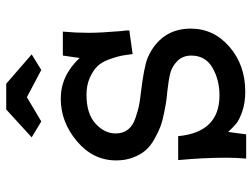

<svg xmlns="http://www.w3.org/2000/svg" viewBox="-118 -686 822 626"><g transform="rotate(-90 293.0 -373.0)"><path d="M424.8 -579.1H502.9Q499 -536.1 499 -495.1Q499 -456.1 504.9 -385.7Q506.8 -379.9 506.8 -362.3L429.7 -351.6Q426.8 -375 424.3 -388.2Q421.9 -401.4 413.1 -426.3Q404.3 -451.2 391.1 -465.3Q377.9 -479.5 353.5 -490.7Q329.1 -502 296.9 -502Q235.4 -502 203.1 -472.7Q170.9 -443.4 170.9 -407.2Q170.9 -382.8 183.6 -366.7Q196.3 -350.6 221.2 -342.3Q246.1 -334 260.3 -331.1Q274.4 -328.1 299.8 -325.2Q388.7 -314.5 417 -302.7Q430.7 -296.9 443.4 -289.1Q512.7 -245.1 512.7 -162.1Q512.7 -86.9 453.1 -35.6Q393.6 15.6 307.6 15.6Q270.5 15.6 242.7 5.9Q214.8 -3.9 203.1 -13.7Q191.4 -23.4 175.8 -40L168 18.6H88.9Q91.8 -10.7 91.8 -46.9Q91.8 -120.1 84 -203.1H162.1Q174.8 -68.4 294.9 -68.4Q345.7 -68.4 385.3 -91.3Q424.8 -114.3 424.8 -160.2Q424.8 -188.5 406.7 -206.1Q388.7 -223.6 366.7 -229Q344.7 -234.4 309.6 -238.3Q288.1 -240.2 274.9 -242.2Q261.7 -244.1 235.4 -249.5Q209 -254.9 191.4 -261.7Q173.8 -268.6 151.4 -281.2Q128.9 -293.9 115.2 -310.1Q101.6 -326.2 92.3 -350.6Q83 -375 83 -405.3Q83 -480.5 145.5 -533.2Q208 -585.9 284.2 -585.9Q359.4 -585.9 417 -524.4ZM249 -763.7H333L428.7 -680.7L377.9 -649.4L289.1 -696.3L210 -649.4L158.2 -680.7Z"/></g></svg>

Font: Thabit-Bold
Style: Bold
Weight: 700
Designer: Regenerated by Nadim Shaikli
Foundry: MAK Alagha
Version: 0.01